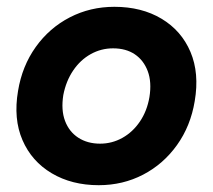

<svg xmlns="http://www.w3.org/2000/svg" viewBox="-20 -532 625 564"><path d="M270 12Q191 12 132 -23Q73 -58 46 -120.5Q19 -183 33 -265Q45 -338 85 -394Q125 -450 185 -481Q245 -512 316 -512Q396 -512 454.5 -477Q513 -442 539.5 -379.5Q566 -317 552 -235Q540 -162 500 -106Q460 -50 400.5 -19Q341 12 270 12ZM274 -110Q309 -110 339.5 -127Q370 -144 391 -175Q412 -206 419 -247Q426 -291 414 -323Q402 -355 376 -372.5Q350 -390 312 -390Q277 -390 246.5 -373Q216 -356 195 -325Q174 -294 166 -253Q159 -209 171 -177Q183 -145 210 -127.5Q237 -110 274 -110Z"/></svg>

Font: Figtree Light
Style: Bold Italic
Weight: 700
Italic angle: -9.5°
Version: Version 2.000